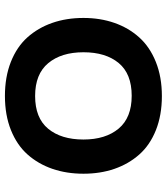

<svg xmlns="http://www.w3.org/2000/svg" viewBox="32 -712 690 795"><g transform="rotate(-90 377.5 -315.0)"><path d="M558.1 -314.9Q558.1 -406.7 512.9 -460.9Q467.8 -515.1 377 -515.1Q286.1 -515.1 241.5 -461.2Q196.8 -407.2 196.8 -314.9Q196.8 -223.6 241.9 -169.4Q287.1 -115.2 377.9 -115.2Q468.8 -115.2 513.4 -168.9Q558.1 -222.7 558.1 -314.9ZM700.2 -314.9Q700.2 -245.6 679.7 -186.8Q659.2 -127.9 619.6 -84Q580.1 -40 517.8 -15.1Q455.6 9.8 377 9.8Q297.9 9.8 235.8 -14.9Q173.8 -39.6 134.8 -83.7Q95.7 -127.9 75.4 -186.5Q55.2 -245.1 55.2 -314.9Q55.2 -384.8 75.4 -443.6Q95.7 -502.4 134.8 -546.4Q173.8 -590.3 235.8 -615.2Q297.9 -640.1 377 -640.1Q456.1 -640.1 518.3 -615.5Q580.6 -590.8 619.9 -546.9Q659.2 -502.9 679.7 -444.1Q700.2 -385.3 700.2 -314.9Z"/></g></svg>

Font: Sinkin Sans 600 SemiBold
Style: Regular
Weight: 600
Designer: Keith Bates
Foundry: K-Type
Version: Sinkin Sans (version 1.0)  by Keith Bates   •   © 2014   www